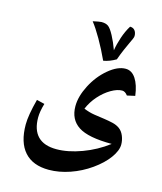

<svg xmlns="http://www.w3.org/2000/svg" viewBox="-143 -781 1035 1225"><g transform="rotate(15 374.0 -168.5)"><path d="M702.1 64.9Q702.1 104.5 666.5 153.6Q630.9 202.6 568.8 246.6Q506.8 290.5 435.1 315.2Q363.3 339.8 295.9 339.8Q190.4 339.8 135.3 278.1Q80.1 216.3 80.1 98.1Q80.1 37.1 108.9 -71.8L161.1 -59.1Q145 -4.9 145 34.2Q145 115.7 186 158Q227.1 200.2 309.1 200.2Q385.7 200.2 476.1 167Q566.4 133.8 642.1 76.2Q486.3 76.2 421.1 33.4Q356 -9.3 356 -97.2Q356 -161.6 394.3 -235.8Q432.6 -310.1 492.4 -360.1Q552.2 -410.2 605 -410.2Q645.5 -410.2 672.1 -370.1Q698.7 -330.1 708 -258.8L655.8 -247.1Q638.7 -270 619.1 -270Q587.4 -270 546.9 -246.6Q506.3 -223.1 471.2 -183.6Q436 -144 416 -96.2Q452.1 -81.1 487.3 -75.7Q522.5 -70.3 555.2 -65.9Q585.4 -61.5 612.5 -55.2Q639.6 -48.8 659.7 -33.9Q679.7 -19 690.9 8.5Q702.1 36.1 702.1 64.9ZM501 -504.4Q506.8 -543.9 522.7 -591.6Q538.6 -639.2 562 -676.8Q583 -676.8 594 -662.6Q605 -648.4 605 -626.5Q605 -619.1 599.4 -606.4Q593.8 -593.8 584.2 -573.5Q574.7 -553.2 561.8 -523.9Q548.8 -494.6 534.2 -453.6Q492.7 -429.2 452.1 -422.4Q420.9 -490.7 385.3 -552.5Q349.6 -614.3 322.3 -648.4Q363.3 -657.7 377.9 -658.2H380.4Q407.2 -658.2 423.6 -646.5Q439.9 -634.8 461.4 -594.7Q482.9 -554.7 501 -504.4Z"/></g></svg>

Font: Sahl Naskh
Style: Bold
Weight: 700
Designer: Pascal Zoghbi
Version: Version 1.001